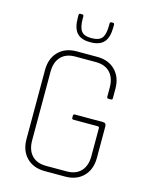

<svg xmlns="http://www.w3.org/2000/svg" viewBox="-124 -916 785 996"><g transform="rotate(15 269.0 -418.0)"><path d="M174 -827Q174 -836 182 -836H192Q200 -836 200 -827V-815Q200 -768 215 -748.5Q230 -729 267 -729H271Q310 -729 325.5 -748.5Q341 -768 341 -815V-826Q341 -835 349 -835H357Q365 -835 365 -826V-814Q365 -758 342 -732.5Q319 -707 271 -707H267Q219 -707 196.5 -732.5Q174 -758 174 -814ZM324 0H214Q153 0 116.5 -37Q80 -74 80 -136V-507Q80 -569 116.5 -606Q153 -643 214 -643H324Q385 -643 421.5 -606Q458 -569 458 -507V-457Q458 -448 450 -448H436Q428 -448 428 -457V-506Q428 -557 401 -586Q374 -615 324 -615H214Q164 -615 137 -586Q110 -557 110 -506V-137Q110 -86 137 -57Q164 -28 214 -28H324Q374 -28 401 -57Q428 -86 428 -137V-288Q428 -296 419 -296H290Q281 -296 281 -304V-316Q281 -324 290 -324H440Q458 -324 458 -305V-136Q458 -74 421.5 -37Q385 0 324 0Z"/></g></svg>

Font: Rajdhani Light
Style: Regular
Weight: 300
Designer: Satya Rajpurohit, Jyotish Sonowal
Foundry: Indian Type Foundry
Version: Version 1.201;PS 1.0;hotconv 1.0.78;makeotf.lib2.5.61930; tt